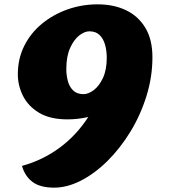

<svg xmlns="http://www.w3.org/2000/svg" viewBox="-20 -720 786 883"><path d="M229 143Q165 143 130 117Q95 91 81 43Q176 17 254 -40.5Q332 -98 386 -182Q360 -176 336 -173.5Q312 -171 290 -171Q210 -171 159.5 -201.5Q109 -232 85.5 -279.5Q62 -327 62 -378Q62 -450 91.5 -509Q121 -568 172.5 -610.5Q224 -653 290 -676.5Q356 -700 429 -700Q503 -700 559.5 -673Q616 -646 648.5 -592Q681 -538 681 -457Q681 -366 653.5 -278Q626 -190 579.5 -114Q533 -38 474.5 20Q416 78 352.5 110.5Q289 143 229 143ZM364 -287Q386 -287 411 -305.5Q436 -324 453.5 -361.5Q471 -399 471 -455Q471 -485 463.5 -513Q456 -541 438.5 -558.5Q421 -576 391 -576Q369 -576 344.5 -557Q320 -538 302.5 -499.5Q285 -461 285 -402Q285 -374 292 -347.5Q299 -321 316.5 -304Q334 -287 364 -287Z"/></svg>

Font: Lemon
Style: Regular
Weight: 400
Designer: Eduardo Rodriguez Tunni
Foundry: Eduardo Rodriguez Tunni
Version: Version 1.003; ttfautohint (v1.8.4.7-5d5b);gftools[0.9.24]